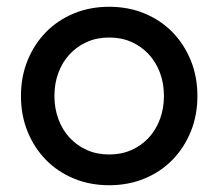

<svg xmlns="http://www.w3.org/2000/svg" viewBox="-20 -534 647 568"><path d="M303 14Q246 14 198 -6Q150 -26 115.5 -61.5Q81 -97 61.5 -145Q42 -193 42 -250Q42 -307 61.5 -355Q81 -403 115.5 -438.5Q150 -474 198 -494Q246 -514 303 -514Q360 -514 408 -494Q456 -474 490.5 -438.5Q525 -403 544.5 -355Q564 -307 564 -250Q564 -193 544.5 -145Q525 -97 490.5 -61.5Q456 -26 408 -6Q360 14 303 14ZM303 -77Q339 -77 368.5 -90Q398 -103 419.5 -126Q441 -149 453 -181Q465 -213 465 -250Q465 -288 453 -319.5Q441 -351 419.5 -374Q398 -397 368.5 -410Q339 -423 303 -423Q267 -423 237.5 -410Q208 -397 186.5 -374Q165 -351 153 -319.5Q141 -288 141 -250Q141 -213 153 -181Q165 -149 186.5 -126Q208 -103 237.5 -90Q267 -77 303 -77Z"/></svg>

Font: NT Somic Medium
Style: Regular
Weight: 500
Designer: Ravid Balaliev — lead type designer, mastering
Michael Voronin — secret advisor, marketing
Ivan Kovalenko — best boy
Foundry: NT Type
Version: Version 0.7